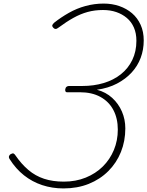

<svg xmlns="http://www.w3.org/2000/svg" viewBox="-20 -1035 824 1074"><path d="M335 19Q272 19 216 0.5Q160 -18 114 -54.5Q68 -91 34 -145Q28 -154 30.5 -161.5Q33 -169 40 -173Q51 -179 56.5 -176Q62 -173 67 -165Q100 -117 139 -84Q178 -51 226.5 -35Q275 -19 337 -19Q404 -19 459.5 -41.5Q515 -64 555 -103.5Q595 -143 617 -196Q639 -249 639 -310Q639 -373 614 -420Q589 -467 541.5 -493Q494 -519 427 -519H354Q350 -519 347 -522.5Q344 -526 345 -536Q347 -546 353 -550Q359 -554 365 -554H440Q505 -554 560 -570.5Q615 -587 656 -619.5Q697 -652 720 -699.5Q743 -747 743 -807Q743 -849 729 -881Q715 -913 689.5 -934.5Q664 -956 630.5 -967.5Q597 -979 556 -979Q510 -979 470 -968Q430 -957 390.5 -935Q351 -913 308 -881Q298 -873 291 -873Q284 -873 279 -879Q271 -887 272.5 -893.5Q274 -900 283 -908Q321 -938 365 -963Q409 -988 458.5 -1001.5Q508 -1015 560 -1015Q607 -1015 647.5 -1001Q688 -987 718.5 -961Q749 -935 766.5 -896.5Q784 -858 784 -809Q784 -757 767 -711.5Q750 -666 716.5 -629.5Q683 -593 634.5 -567.5Q586 -542 522 -533Q572 -520 607.5 -487.5Q643 -455 662 -411Q681 -367 681 -317Q681 -246 656.5 -185Q632 -124 586 -78Q540 -32 476.5 -6.5Q413 19 335 19Z"/></svg>

Font: Playwrite BE VLG Thin
Style: Regular
Weight: 250
Designer: Veronika Burian, José Scaglione
Foundry: TypeTogether
Version: Version 1.002